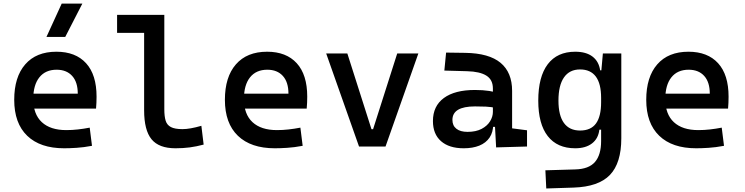

<svg xmlns="http://www.w3.org/2000/svg" viewBox="-20 -815 4142 1068"><path d="M336.9 9.8Q203.6 9.8 131.3 -59.8Q59.1 -129.4 59.1 -259.8Q59.1 -386.7 120.4 -457Q181.6 -527.3 293.9 -527.3Q400.4 -527.3 458.7 -463.4Q517.1 -399.4 517.1 -277.3Q517.1 -242.2 514.2 -210.9H146V-293.9H412.6Q412.6 -358.4 381.3 -392.8Q350.1 -427.2 294.9 -427.2Q232.9 -427.2 199 -384.8Q165 -342.3 165 -264.6Q165 -179.7 212.6 -135.5Q260.3 -91.3 348.6 -91.3Q381.3 -91.3 413.6 -95Q445.8 -98.6 479 -105L491.7 -3.9Q444.8 4.9 405.8 7.3Q366.7 9.8 336.9 9.8ZM238.3 -609.4 323.2 -794.9H438L342.8 -609.4Z M956.1 9.8Q863.8 9.8 822.8 -40.5Q781.7 -90.8 781.7 -201.7V-732.4H894V-206.5Q894 -168 901.4 -143.8Q908.7 -119.6 930.7 -108.2Q952.6 -96.7 995.1 -96.7Q1036.1 -96.7 1100.1 -115.2L1112.8 -10.7Q1072.8 0 1035.6 4.9Q998.5 9.8 956.1 9.8ZM631.3 -632.3V-732.4H790.5V-632.3Z M1508.8 9.8Q1375.5 9.8 1303.2 -59.8Q1231 -129.4 1231 -259.8Q1231 -386.7 1292.2 -457Q1353.5 -527.3 1465.8 -527.3Q1572.3 -527.3 1630.6 -463.4Q1689 -399.4 1689 -277.3Q1689 -242.2 1686 -210.9H1317.9V-293.9H1584.5Q1584.5 -358.4 1553.2 -392.8Q1522 -427.2 1466.8 -427.2Q1404.8 -427.2 1370.8 -384.8Q1336.9 -342.3 1336.9 -264.6Q1336.9 -179.7 1384.5 -135.5Q1432.1 -91.3 1520.5 -91.3Q1553.2 -91.3 1585.4 -95Q1617.7 -98.6 1650.9 -105L1663.6 -3.9Q1616.7 4.9 1577.6 7.3Q1538.6 9.8 1508.8 9.8Z M1977.1 0 1794.4 -517.6H1912.1L2046.4 -96.2H2055.2L2189.5 -517.6H2307.1L2124.5 0Z M2739.7 4.9 2731.4 -148.4 2721.7 -198.7V-322.8Q2721.7 -371.6 2685.5 -394.3Q2649.4 -417 2578.1 -418.9L2451.7 -422.4L2461.4 -522.5L2568.4 -521Q2700.2 -519 2764.4 -465.6Q2828.6 -412.1 2828.6 -309.6V-101.1L2911.6 -90.3V0ZM2559.6 9.8Q2478 9.8 2433.1 -29.8Q2388.2 -69.3 2388.2 -141.6Q2388.2 -225.1 2449 -269.8Q2509.8 -314.5 2621.6 -314.5Q2666.5 -314.5 2701.4 -309.1Q2736.3 -303.7 2765.6 -293.5L2744.1 -213.4Q2711.9 -220.7 2682.4 -221.9Q2652.8 -223.1 2622.1 -223.1Q2496.6 -223.1 2496.6 -147.9Q2496.6 -116.2 2518.6 -98.9Q2540.5 -81.5 2580.6 -81.5Q2627.4 -81.5 2658.9 -98.1Q2690.4 -114.7 2706.1 -140.4Q2721.7 -166 2721.7 -192.9V-242.2L2748 -109.4H2707L2723.6 -125Q2723.6 -80.1 2703.4 -50Q2683.1 -20 2646.5 -5.1Q2609.9 9.8 2559.6 9.8Z M3018.6 233.4 3013.7 132.3 3179.7 127.4Q3255.4 125.5 3289.6 85.9Q3323.7 46.4 3323.7 -30.3V-408.2L3333.5 -517.6H3436V-45.9Q3436 92.3 3372.6 158.2Q3309.1 224.1 3169.9 228.5ZM3179.7 9.8Q3079.6 9.8 3026.9 -57.9Q2974.1 -125.5 2974.1 -255.4Q2974.1 -388.2 3026.9 -457.8Q3079.6 -527.3 3179.7 -527.3Q3240.2 -527.3 3275.6 -500.5Q3311 -473.6 3318.4 -423.8H3357.4L3323.7 -271Q3323.7 -349.6 3294.2 -389.2Q3264.6 -428.7 3206.5 -428.7Q3147.9 -428.7 3117.2 -384.5Q3086.4 -340.3 3086.4 -255.4Q3086.4 -172.9 3116.9 -130.9Q3147.5 -88.9 3206.5 -88.9Q3266.6 -88.9 3295.2 -128.2Q3323.7 -167.5 3323.7 -246.1L3358.9 -93.8H3314Q3308.1 -43.9 3272.9 -17.1Q3237.8 9.8 3179.7 9.8Z M3852.5 9.8Q3719.2 9.8 3647 -59.8Q3574.7 -129.4 3574.7 -259.8Q3574.7 -386.7 3636 -457Q3697.3 -527.3 3809.6 -527.3Q3916 -527.3 3974.4 -463.4Q4032.7 -399.4 4032.7 -277.3Q4032.7 -242.2 4029.8 -210.9H3661.6V-293.9H3928.2Q3928.2 -358.4 3897 -392.8Q3865.7 -427.2 3810.5 -427.2Q3748.5 -427.2 3714.6 -384.8Q3680.7 -342.3 3680.7 -264.6Q3680.7 -179.7 3728.3 -135.5Q3775.9 -91.3 3864.3 -91.3Q3897 -91.3 3929.2 -95Q3961.4 -98.6 3994.6 -105L4007.3 -3.9Q3960.4 4.9 3921.4 7.3Q3882.3 9.8 3852.5 9.8Z"/></svg>

Font: Cascadia Mono Medium
Style: Regular
Weight: 500
Monospace: yes
Designer: Aaron Bell
Foundry: Saja Typeworks
Version: Version 2407.024